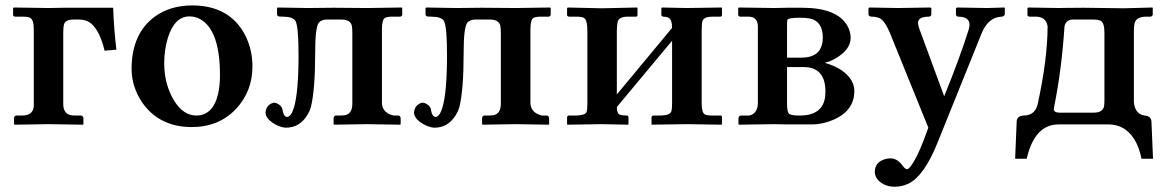

<svg xmlns="http://www.w3.org/2000/svg" viewBox="-20 -464 4340 716"><path d="M106 -77.1V-354Q106 -391.1 91.8 -397.9Q82.5 -401.9 64.9 -401.9H35.2Q30.3 -403.3 28.8 -407.2V-434.1L32.2 -436L161.1 -434.1L216.8 -435.1H401.9Q404.8 -355.5 414.1 -278.8L370.1 -274.9Q346.2 -374 297.4 -388.2Q287.1 -390.6 276.9 -391.1H254.9Q224.6 -391.1 219.2 -374.5Q215.8 -363.8 215.8 -340.8V-77.1Q215.8 -37.6 248.5 -33.7Q253.9 -33.2 258.8 -33.2H282.2Q290 -31.2 291 -23.9V-1L289.1 1Q288.1 1 159.2 -1L34.2 1L32.2 -1V-23.9Q33.7 -32.2 40 -33.2H63Q101.1 -33.2 105.5 -64.5Q106 -70.8 106 -77.1Z M686.5 -402.8Q630.4 -402.8 605.5 -321.3Q592.8 -278.8 592.3 -229Q592.3 -148.4 630.4 -86.9Q664.1 -33.7 711.4 -33.2Q774.9 -33.2 793.5 -114.7Q800.3 -145 800.3 -184.1Q800.3 -347.2 730 -390.6Q710.4 -402.8 686.5 -402.8ZM470.7 -207Q470.7 -338.4 557.6 -402.3Q614.7 -443.4 696.3 -443.8Q835 -443.8 893.1 -335Q921.4 -280.8 921.4 -215.8Q921.4 -124 860.4 -58.1Q796.4 9.8 695.3 9.8Q574.7 9.8 510.7 -81.1Q471.2 -139.2 470.7 -207Z M1050.3 -27.8Q1038.1 -29.3 1034.2 -50.8Q1032.7 -69.3 1012.7 -78.6Q1006.3 -81.1 1001 -81.1Q973.6 -74.7 970.2 -44.9Q970.2 -21 1005.9 -0.5Q1027.3 11.2 1045.9 12.2Q1097.7 12.2 1126.5 -35.6Q1134.8 -49.3 1139.2 -64Q1155.3 -128.9 1155.3 -266.1Q1155.3 -360.4 1168.5 -378.9Q1178.2 -390.6 1197.3 -391.1H1252.9Q1286.6 -391.1 1292 -368.2Q1293.9 -358.4 1293.9 -341.8V-77.1Q1293.9 -39.6 1265.6 -34.2Q1258.8 -33.2 1251 -33.2H1231.9Q1224.6 -31.2 1224.1 -23.9V-1L1226.1 1Q1227.1 1 1347.2 -1L1472.2 1L1474.1 -1V-23.9Q1472.7 -31.7 1466.3 -33.2H1447.3Q1407.7 -42.5 1404.3 -77.1V-355Q1404.3 -391.1 1416 -397.5Q1425.3 -401.9 1443.8 -401.9H1473.1Q1479.5 -403.8 1480 -409.2V-434.1L1478 -436Q1477.1 -436 1349.1 -434.1L1223.1 -435.1Q1222.2 -435.1 1127.9 -434.1L1016.1 -436L1013.2 -434.1V-411.1Q1013.2 -402.8 1022.5 -402.3Q1026.4 -402.3 1034.2 -401.9Q1072.3 -401.9 1082 -385.7Q1093.3 -364.7 1093.3 -258.8Q1093.3 -120.6 1076.2 -63Q1065.9 -28.8 1050.3 -27.8Z M1604 -27.8Q1591.8 -29.3 1587.9 -50.8Q1586.4 -69.3 1566.4 -78.6Q1560.1 -81.1 1554.7 -81.1Q1527.3 -74.7 1523.9 -44.9Q1523.9 -21 1559.6 -0.5Q1581.1 11.2 1599.6 12.2Q1651.4 12.2 1680.2 -35.6Q1688.5 -49.3 1692.9 -64Q1709 -128.9 1709 -266.1Q1709 -360.4 1722.2 -378.9Q1731.9 -390.6 1751 -391.1H1806.6Q1840.3 -391.1 1845.7 -368.2Q1847.7 -358.4 1847.7 -341.8V-77.1Q1847.7 -39.6 1819.3 -34.2Q1812.5 -33.2 1804.7 -33.2H1785.6Q1778.3 -31.2 1777.8 -23.9V-1L1779.8 1Q1780.8 1 1900.9 -1L2025.9 1L2027.8 -1V-23.9Q2026.4 -31.7 2020 -33.2H2001Q1961.4 -42.5 1958 -77.1V-355Q1958 -391.1 1969.7 -397.5Q1979 -401.9 1997.6 -401.9H2026.9Q2033.2 -403.8 2033.7 -409.2V-434.1L2031.7 -436Q2030.8 -436 1902.8 -434.1L1776.9 -435.1Q1775.9 -435.1 1681.6 -434.1L1569.8 -436L1566.9 -434.1V-411.1Q1566.9 -402.8 1576.2 -402.3Q1580.1 -402.3 1587.9 -401.9Q1626 -401.9 1635.7 -385.7Q1647 -364.7 1647 -258.8Q1647 -120.6 1629.9 -63Q1619.6 -28.8 1604 -27.8Z M2223.6 -433.1 2355.5 -436 2357.4 -434.1V-408.2Q2357.4 -402.3 2351.6 -401.9H2321.3Q2289.1 -401.9 2283.7 -383.8Q2280.8 -373 2280.3 -350.1V-111.8L2486.3 -359.9Q2486.3 -391.6 2472.2 -398.4Q2463.9 -401.9 2452.6 -401.9Q2447.3 -403.8 2446.3 -407.2V-434.1L2448.7 -436Q2449.7 -436 2539.6 -434.1L2671.4 -436L2672.4 -434.1V-408.2Q2672.4 -402.3 2666.5 -401.9H2636.7Q2605.5 -401.9 2599.6 -385.7Q2596.7 -375.5 2596.7 -350.1V-77.1Q2596.7 -43.5 2608.9 -37.1Q2617.7 -33.2 2636.7 -33.2H2666.5Q2672.4 -33.2 2672.4 -26.9V-1L2671.4 1Q2670.4 1 2539.6 -1L2409.7 1V-1V-27.8Q2411.6 -32.2 2415.5 -33.2H2445.3Q2478 -34.2 2483.4 -48.3Q2486.3 -57.6 2486.3 -77.1V-312L2280.3 -64.9Q2280.3 -40.5 2292 -36.1Q2300.8 -33.2 2317.4 -33.2Q2323.2 -33.2 2323.7 -26.9V-1L2322.3 1Q2321.3 1 2223.6 -1L2095.7 1L2094.7 -1V-27.8Q2096.2 -31.7 2099.6 -33.2H2130.4Q2162.1 -34.2 2167.5 -46.4Q2170.4 -55.2 2170.4 -75.2V-349.1Q2170.4 -390.1 2157.2 -397.5Q2147.9 -401.9 2130.4 -401.9H2100.6Q2095.2 -403.8 2094.7 -407.2V-434.1L2097.7 -436Z M2915 -249H2968.3Q3041.5 -249 3047.9 -312.5Q3048.3 -317.9 3048.3 -323.2Q3048.3 -383.8 3002 -394.5Q2985.8 -397.9 2962.9 -397.9Q2919.9 -397.9 2916 -389.6Q2915 -385.7 2915 -363.8ZM2915 -213.9V-77.1Q2915 -45.4 2923.3 -39.1Q2933.6 -32.7 2962.9 -33.2Q3047.9 -33.2 3057.1 -103.5Q3058.1 -113.3 3058.1 -123Q3058.1 -207 2988.3 -213.4Q2982.4 -213.9 2977.1 -213.9ZM2736.3 1 2733.9 -1V-23.9Q2735.8 -32.2 2743.2 -33.2H2774.9Q2803.7 -40 2806.2 -76.2V-368.2Q2804.2 -400.9 2772.9 -401.9H2739.3Q2734.9 -402.8 2732.9 -407.2V-434.1L2734.9 -436L2868.2 -434.1L2914.1 -435.1H2971.2Q3101.6 -435.1 3140.1 -367.7Q3151.9 -346.7 3152.3 -323.2Q3152.3 -278.3 3094.2 -245.1Q3073.2 -233.4 3058.1 -231V-229Q3128.9 -208.5 3155.8 -163.1Q3166 -144.5 3166 -125Q3166 -47.9 3081.1 -14.6Q3044.4 0 3007.3 0H2915L2868.2 -1Z M3641.1 -340.8 3475.1 70.8Q3426.8 189.9 3370.1 219.7Q3345.2 231.9 3317.9 232.4Q3279.3 232.4 3255.9 209Q3242.7 194.8 3242.2 177.7Q3242.2 140.6 3280.8 129.4Q3290.5 126.5 3300.8 126.5Q3322.8 126.5 3340.8 147Q3342.3 148.9 3342.8 149.9Q3355 166.5 3361.8 167Q3374 167 3398.9 118.2Q3411.6 92.8 3423.8 61L3441.9 12.2L3300.8 -335.9Q3280.8 -385.7 3260.7 -396Q3248 -401.9 3229 -401.9Q3220.2 -403.3 3218.8 -409.2V-434.1L3222.2 -436Q3223.1 -436 3328.1 -434.1L3449.2 -436L3453.1 -434.1V-410.2Q3452.1 -402.8 3444.8 -401.9Q3403.3 -401.9 3403.3 -378.4Q3403.8 -369.1 3408.2 -356.9L3501 -105Q3560.1 -250 3592.8 -355Q3606 -401.4 3553.2 -401.9Q3546.4 -402.8 3544.9 -409.2V-433.1L3548.8 -436Q3549.8 -436 3661.1 -434.1L3725.1 -436L3727.1 -434.1V-411.1Q3725.6 -403.3 3715.8 -401.9Q3666 -400.4 3641.1 -340.8Z M3909.7 -56.2Q3911.1 -44.4 3929.7 -43.9H4058.6Q4091.8 -43.9 4097.2 -67.4Q4098.6 -76.7 4098.6 -92.8V-341.8Q4098.6 -378.4 4085 -386.2Q4075.2 -391.1 4057.6 -391.1H3977.5Q3953.6 -388.2 3949.7 -365.2Q3939 -204.6 3911.6 -68.4Q3909.7 -59.6 3909.7 -56.2ZM3927.7 0Q3846.2 0 3814.5 106Q3811 117.2 3808.6 127.9H3765.6L3771.5 -13.2Q3773.9 -32.7 3799.8 -33.2Q3839.8 -34.7 3849.6 -75.2Q3886.2 -242.2 3886.7 -365.2Q3881.8 -399.9 3845.7 -401.9H3818.8Q3812.5 -403.3 3811.5 -407.2V-434.1L3814.9 -436Q3815.4 -436 3927.7 -434.1Q3935.5 -434.1 3959 -434.6Q3998.5 -435.1 4020.5 -435.1Q4042.5 -435.1 4098.6 -434.1Q4151.9 -433.1 4171.9 -433.1L4277.8 -436L4278.8 -434.1V-409.2Q4277.3 -403.3 4270.5 -401.9H4254.9Q4217.3 -401.9 4210.9 -377Q4209 -367.7 4208.5 -355V-81.1Q4213.9 -37.6 4248.5 -33.2Q4271.5 -31.7 4273.9 -12.2L4279.8 127.9H4236.8Q4219.2 40 4163.6 11.2Q4141.6 0.5 4116.7 0Z"/></svg>

Font: Linux Libertine O
Style: Semibold
Weight: 700
Designer: Philipp H. Poll
Foundry: Philipp H. Poll
Version: Version 5.0.0